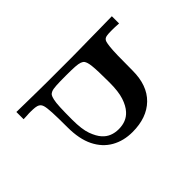

<svg xmlns="http://www.w3.org/2000/svg" viewBox="-184 -847 994 994"><g transform="rotate(45 313.0 -350.0)"><path d="M80 0Q81 -52 81.5 -91.5Q82 -131 82.5 -162.5Q83 -194 83 -223Q83 -252 83 -282Q83 -312 83 -350Q83 -372 83 -397.5Q83 -423 82.5 -453Q82 -483 81.5 -519.5Q81 -556 80.5 -600.5Q80 -645 79 -700H132Q131 -683 130.5 -673.5Q130 -664 130 -657.5Q130 -651 130 -643Q130 -625 132 -612Q134 -599 141 -593Q145 -589 153.5 -586.5Q162 -584 183 -581.5Q204 -579 244.5 -578Q285 -577 354 -577Q462 -577 520.5 -517Q579 -457 579 -352Q579 -287 550.5 -237Q522 -187 465.5 -159Q409 -131 323 -131Q251 -131 213.5 -129Q176 -127 161 -122.5Q146 -118 140 -108Q134 -99 132.5 -84.5Q131 -70 131 -54Q131 -47 131 -41Q131 -35 132 -26Q133 -17 133 0ZM128 -312Q128 -268 129.5 -243.5Q131 -219 135.5 -208Q140 -197 147 -192Q155 -187 172.5 -183Q190 -179 223.5 -177.5Q257 -176 313 -176Q383 -176 421.5 -190Q460 -204 481 -223Q500 -240 509 -262.5Q518 -285 518 -312Q518 -340 509 -362.5Q500 -385 481 -402Q458 -423 418.5 -436Q379 -449 313 -449Q267 -449 237 -448Q207 -447 189.5 -445Q172 -443 162.5 -440Q153 -437 147 -433Q140 -428 135.5 -416Q131 -404 129.5 -380.5Q128 -357 128 -312Z"/></g></svg>

Font: Ojuju SemiBold
Style: Regular
Weight: 600
Designer: Chisaokwu Joboson, Mirko Velimirovic
Foundry: Udi Foundry
Version: Version 1.000